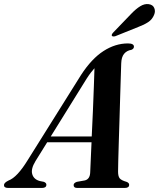

<svg xmlns="http://www.w3.org/2000/svg" viewBox="-60 -924 782 944"><path d="M114.5 -132Q91 -93.5 98.5 -67.8Q106 -42 135.5 -34L155.5 -30Q168 -25 168 -16Q168 0 147 0H-20.5Q-40.5 0 -40.5 -14Q-40.5 -25.5 -18 -36.5Q24.5 -52 77 -138L338.5 -555.5Q390.5 -635.5 448.8 -673Q507 -710.5 569 -710.5Q598.5 -710.5 598.5 -694.5Q598.5 -684 586 -679Q563.5 -675.5 550.2 -659.5Q537 -643.5 536 -612.5Q535.5 -597 534.2 -556Q533 -515 531.2 -459.8Q529.5 -404.5 527.8 -344.8Q526 -285 524.2 -230Q522.5 -175 521.5 -135Q520.5 -95 520.5 -80.5Q520.5 -58 528 -47.8Q535.5 -37.5 563.5 -29.5Q575 -24.5 575 -15.5Q575 0 554 0H319Q302 0 302 -14Q302 -24.5 318 -30L357.5 -37Q382.5 -43.5 383.5 -77Q384.5 -94 386 -133.8Q387.5 -173.5 390 -224.5H172ZM365.5 -536.5 189.5 -253H391Q394 -313.5 396.8 -378.2Q399.5 -443 401.5 -499Q403.5 -555 404.5 -588.5Q397.5 -581 387.8 -568.5Q378 -556 365.5 -536.5ZM585.5 -856.5Q608.5 -880.5 629.8 -893.5Q651 -906.5 671.5 -903.5Q692 -900.5 698.5 -884.5Q705 -868.5 698 -852Q689 -828.5 668.2 -815Q647.5 -801.5 620 -791.5L507 -746Q502 -744.5 497 -744.8Q492 -745 490 -748Q487 -754 497 -764.5Z"/></svg>

Font: Fraunces 72pt S000 SemiBold
Style: Italic
Weight: 600
Italic angle: -16°
Version: Version 1.000; ttfautohint (v1.8.3)